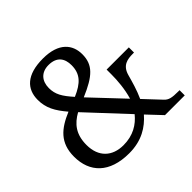

<svg xmlns="http://www.w3.org/2000/svg" viewBox="-179 -907 1100 1100"><g transform="rotate(-45 371.0 -357.0)"><path d="M274 10C376 10 442 -33 490 -88L573 0H733V-42H724C670 -42 650 -47 631 -67L538 -166C561 -216 575 -268 587 -311C604 -372 647 -379 692 -379H701V-421H521V-382C521 -333 516 -268 498 -208L316 -401C438 -453 485 -496 485 -582C485 -659 436 -724 308 -724C175 -724 119 -665 119 -577C119 -512 145 -465 196 -405C99 -364 36 -313 36 -200C36 -74 114 10 274 10ZM282 -439C232 -495 212 -529 212 -580C212 -637 245 -675 304 -675C372 -675 397 -634 397 -581C397 -511 361 -473 282 -439ZM283 -46C194 -46 134 -99 134 -197C134 -283 172 -330 233 -364L454 -127C416 -80 362 -46 283 -46Z"/></g></svg>

Font: Noto Fangsong KSS Vertical
Style: Regular
Weight: 400
Designer: LIU Zhao, ZHANG Congyu, Kushim JIANG
Foundry: Guyu Beijing Co. Ltd.
Version: Version 1.000;November 16, 2022;FontCreator 11.5.0.2427 64-b